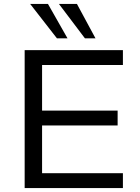

<svg xmlns="http://www.w3.org/2000/svg" viewBox="-20 -961 715 981"><path d="M106 0V-705H608V-629H195V-396H581V-320H195V-76H608V0ZM414 -765 281 -941H373L468 -765ZM271 -765 134 -941H225L325 -765Z"/></svg>

Font: Nunito Sans 10pt SemiExpanded
Style: Regular
Weight: 400
Width: 6
Designer: Vernon Adams
Foundry: Vernon Adams
Version: Version 3.101;gftools[0.9.27]